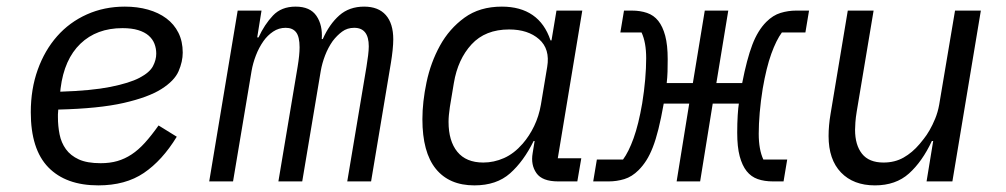

<svg xmlns="http://www.w3.org/2000/svg" viewBox="-20 -548 3040 580"><path d="M277 12Q179 12 126 -42.5Q73 -97 73 -209Q73 -279 94 -337.5Q115 -396 152.5 -438.5Q190 -481 242.5 -504.5Q295 -528 357 -528Q395 -528 427 -519Q459 -510 482.5 -492.5Q506 -475 519 -449Q532 -423 532 -389Q532 -362 519.5 -333Q507 -304 467.5 -279Q428 -254 353.5 -237Q279 -220 156 -217Q155 -209 155 -202.5Q155 -196 155 -194Q155 -167 160 -142Q165 -117 179 -97.5Q193 -78 218 -66.5Q243 -55 284 -55Q312 -55 334.5 -61.5Q357 -68 377.5 -81.5Q398 -95 417.5 -116.5Q437 -138 459 -169L514 -135Q470 -63 414.5 -25.5Q359 12 277 12ZM350 -463Q272 -463 223 -416Q174 -369 163 -281L162 -271Q256 -274 313.5 -285.5Q371 -297 401.5 -313Q432 -329 442 -348Q452 -367 452 -386Q452 -402 446.5 -416Q441 -430 429 -440.5Q417 -451 397.5 -457Q378 -463 350 -463Z M612 0 698 -516H770L757 -435H761Q779 -474 804.5 -501Q830 -528 873 -528Q917 -528 936 -500Q955 -472 952 -430H955Q975 -475 1005 -501.5Q1035 -528 1080 -528Q1123 -528 1145.5 -502.5Q1168 -477 1168 -429Q1168 -415 1166 -396Q1164 -377 1161 -359L1101 0H1029L1087 -346Q1090 -364 1092 -380.5Q1094 -397 1094 -408Q1094 -464 1050 -464Q1029 -464 1013.5 -452.5Q998 -441 985 -424Q971 -404 962 -380.5Q953 -357 949 -334L893 0H821L879 -346Q885 -382 885 -405Q885 -437 874.5 -450.5Q864 -464 843 -464Q822 -464 805 -452.5Q788 -441 776 -424Q762 -404 753 -380.5Q744 -357 740 -334L684 0Z M1413 12Q1337 12 1296.5 -38Q1256 -88 1256 -188Q1256 -240 1268.5 -299.5Q1281 -359 1309 -410Q1337 -461 1383 -494.5Q1429 -528 1496 -528Q1552 -528 1589 -502.5Q1626 -477 1643 -426H1646L1661 -516H1739L1665 -70H1736L1724 0H1666Q1618 0 1600.5 -25Q1583 -50 1589 -85L1595 -122H1592Q1562 -61 1521 -24.5Q1480 12 1413 12ZM1440 -57Q1472 -57 1502.5 -70.5Q1533 -84 1559 -114Q1579 -137 1593.5 -167Q1608 -197 1614 -232L1633 -346Q1642 -400 1608.5 -429.5Q1575 -459 1518 -459Q1446 -459 1404.5 -414Q1363 -369 1351 -297L1339 -225Q1337 -211 1336 -200.5Q1335 -190 1335 -180Q1335 -122 1361.5 -89.5Q1388 -57 1440 -57Z M1783 -66H1862Q1879 -89 1894 -130.5Q1909 -172 1920 -236Q1926 -273 1929 -308Q1932 -343 1932 -372Q1932 -420 1918 -450H1854L1865 -516H1889Q1914 -516 1934.5 -509Q1955 -502 1968.5 -485Q1982 -468 1989.5 -440Q1997 -412 1997 -369Q1997 -348 1996.5 -331.5Q1996 -315 1994 -297H2073L2109 -516H2180L2144 -297H2222Q2236 -369 2252.5 -412.5Q2269 -456 2295 -482Q2315 -502 2338 -509Q2361 -516 2385 -516H2424L2413 -450H2342Q2325 -427 2310 -385.5Q2295 -344 2284 -280Q2278 -243 2275 -208Q2272 -173 2272 -144Q2272 -96 2286 -66H2358L2347 0H2315Q2289 0 2269 -7Q2249 -14 2235.5 -31Q2222 -48 2214.5 -76Q2207 -104 2207 -147Q2207 -176 2208.5 -200Q2210 -224 2212 -235H2133L2095 0H2024L2062 -235H1985Q1977 -190 1969 -158Q1961 -126 1952 -103Q1943 -80 1932.5 -63.5Q1922 -47 1909 -34Q1889 -14 1866 -7Q1843 0 1819 0H1772Z M2799 -122H2795Q2766 -60 2726 -24Q2686 12 2623 12Q2558 12 2520.5 -27Q2483 -66 2483 -137Q2483 -169 2489 -204L2541 -516H2619L2568 -211Q2565 -193 2564 -178.5Q2563 -164 2563 -156Q2563 -110 2584 -83.5Q2605 -57 2649 -57Q2683 -57 2709.5 -72Q2736 -87 2758 -113Q2762 -118 2770.5 -128.5Q2779 -139 2788 -154.5Q2797 -170 2805 -189.5Q2813 -209 2817 -231L2865 -516H2943L2857 0H2779Z"/></svg>

Font: IBM Plex Mono
Style: Italic
Weight: 400
Italic angle: -9°
Monospace: yes
Designer: Mike Abbink, Paul van der Laan, Pieter van Rosmalen
Foundry: Bold Monday
Version: Version 2.3